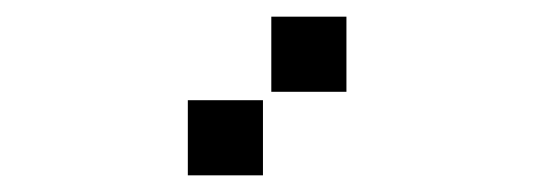

<svg xmlns="http://www.w3.org/2000/svg" viewBox="-20 -15 640 230"><path d="M306 5Q305 5 305 5Q305 5 305 6V94Q305 95 305 95Q305 95 306 95H394Q395 95 395 95Q395 95 395 94V6Q395 5 395 5Q395 5 394 5ZM206 105Q205 105 205 105Q205 105 205 106V194Q205 195 205 195Q205 195 206 195H294Q295 195 295 195Q295 195 295 194V106Q295 105 295 105Q295 105 294 105Z"/></svg>

Font: Doto Black
Style: Regular
Weight: 900
Monospace: yes
Version: Version 1.000